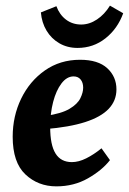

<svg xmlns="http://www.w3.org/2000/svg" viewBox="-20 -648 457 681"><path d="M264 -436Q328 -436 360.5 -406Q393 -376 393 -331Q393 -291 365.5 -262Q338 -233 282 -215Q226 -197 140 -190L142 -237Q198 -245 226.5 -262Q255 -279 265 -299.5Q275 -320 275 -337Q275 -355 266 -366Q257 -377 241 -377Q217 -377 198 -352Q179 -327 168.5 -286.5Q158 -246 158 -197Q158 -134 177 -103.5Q196 -73 235 -73Q259 -73 286 -86.5Q313 -100 340 -122L370 -80Q342 -44 292 -15.5Q242 13 180 13Q115 13 70 -29.5Q25 -72 25 -163Q25 -236 55 -298Q85 -360 139 -398Q193 -436 264 -436ZM255 -478Q219 -478 190.5 -494.5Q162 -511 145 -539.5Q128 -568 125 -604L180 -626Q191 -596 214 -578.5Q237 -561 268 -561Q297 -561 324 -579Q351 -597 370 -628L417 -601Q397 -546 354 -512Q311 -478 255 -478Z"/></svg>

Font: Rasa
Style: Bold Italic
Weight: 700
Italic angle: -7.10001°
Designer: Anna Giedrys (Yrsa+Rasa design), David Brezina (Yrsa art-direction, Rasa art-direction, design)
Foundry: Rosetta Type Foundry
Version: Version 2.004